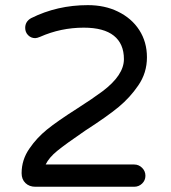

<svg xmlns="http://www.w3.org/2000/svg" viewBox="-20 -712 653 733"><path d="M62.5 -50.8Q62.5 -102.5 92.8 -145.5Q120.1 -185.5 159.2 -217.3Q198.2 -249 276.4 -298.8Q333 -335 371.1 -363.3Q453.1 -424.8 453.1 -486.3Q453.1 -544.9 414.6 -575.7Q376 -606.4 299.8 -606.4Q211.9 -606.4 132.8 -571.3Q121.1 -566.4 114.3 -566.4Q98.6 -566.4 87.4 -577.6Q76.2 -588.9 76.2 -605.5Q76.2 -629.9 98.6 -642.6Q198.2 -692.4 315.4 -692.4Q379.9 -692.4 429.7 -668Q482.4 -642.6 511.7 -597.2Q541 -551.8 541 -493.2Q541 -433.6 507.8 -385.7Q476.6 -339.8 433.1 -303.7Q389.6 -267.6 304.7 -212.9Q230.5 -162.1 198.7 -136.2Q167 -110.4 154.3 -84H492.2Q509.8 -84 522.5 -71.3Q535.2 -58.6 535.2 -41Q535.2 -23.4 522.5 -11.2Q509.8 1 492.2 1H115.2Q91.8 1 77.1 -13.2Q62.5 -27.3 62.5 -50.8Z"/></svg>

Font: jf-openhuninn-1.1
Style: Regular
Weight: 400
Designer: [Kosugi Maru]
      Designed by Motoya company      

      [Varela Round]
      Joe Prince(Latin component); Avraham Co
Foundry: justfont CO.,LTD.
Version: 1.1